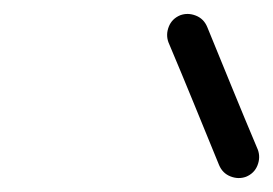

<svg xmlns="http://www.w3.org/2000/svg" viewBox="-20 -552 394 277"><path d="M240 -530Q251 -534 262.5 -529.5Q274 -525 279 -513Q297 -469 315 -425Q333 -381 352 -336Q356 -325 351.5 -313.5Q347 -302 335 -297Q324 -293 312.5 -297.5Q301 -302 296 -314Q278 -358 260 -402Q242 -446 223 -491Q219 -502 223.5 -513.5Q228 -525 240 -530Z"/></svg>

Font: FRB American Cursive Guidelines
Style: Bold Italic
Weight: 700
Italic angle: -25°
Version: Version 2.0;Modular Font Editor K font №1